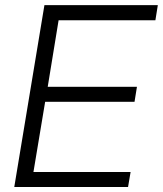

<svg xmlns="http://www.w3.org/2000/svg" viewBox="-20 -748 651 768"><path d="M37.1 0 157.7 -727.5H611.3L601.6 -667H214.4L170.9 -400.9H527.8L518.1 -340.8H160.6L113.8 -60.1H502.4L492.2 0Z"/></svg>

Font: Inter 28pt Light
Style: Italic
Weight: 300
Italic angle: -9.3988°
Designer: Rasmus Andersson
Foundry: rsms
Version: Version 4.001;git-66647c0bb